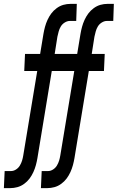

<svg xmlns="http://www.w3.org/2000/svg" viewBox="-67 -755 607 990"><path d="M-47 215 -43 127H-10Q3 127 15.5 119Q28 111 35.5 98.5Q43 86 47 72.5Q51 59 53 46L125 -389H58L62 -477H140L157 -580Q160 -598 165 -616.5Q170 -635 178 -652.5Q186 -670 197.5 -685.5Q209 -701 225.5 -713Q242 -725 260 -730Q278 -735 296 -735H329L326 -647H293Q280 -647 267 -639Q254 -631 246.5 -618.5Q239 -606 235.5 -592.5Q232 -579 229 -566L215 -477H282L278 -389H200L126 60Q123 78 118 96.5Q113 115 105 132.5Q97 150 85.5 165.5Q74 181 57.5 193Q41 205 22.5 210Q4 215 -14 215ZM144 215 148 127H181Q194 127 206.5 119Q219 111 226.5 98.5Q234 86 238 72.5Q242 59 244 46L316 -389H249L253 -477H331L348 -580Q351 -598 356 -616.5Q361 -635 369 -652.5Q377 -670 388.5 -685.5Q400 -701 416.5 -713Q433 -725 451 -730Q469 -735 487 -735H520L517 -647H484Q471 -647 458 -639Q445 -631 437.5 -618.5Q430 -606 426.5 -592.5Q423 -579 420 -566L406 -477H473L469 -389H391L317 60Q314 78 309 96.5Q304 115 296 132.5Q288 150 276.5 165.5Q265 181 248.5 193Q232 205 213.5 210Q195 215 177 215Z"/></svg>

Font: Iosevka Curly Semibold
Style: Italic
Weight: 600
Italic angle: -9°
Monospace: yes
Designer: Belleve Invis
Foundry: Belleve Invis
Version: Version 22.1.2; ttfautohint (v1.8.4)